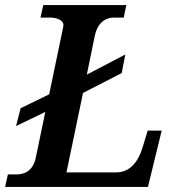

<svg xmlns="http://www.w3.org/2000/svg" viewBox="-31 -734 701 754"><path d="M604 -221H549L532 -165C513 -96 478 -57 425 -57H230L295 -369L447 -447L461 -520L310 -441L341 -592C353 -651 390 -665 415 -665H455L465 -714H139L128 -665H167C186 -665 218 -657 218 -636C218 -626 215 -622 213 -608L162 -363H161L50 -309L32 -239L144 -293L147 -295L109 -112C96 -58 61 -49 31 -49H0L-11 0H550Z"/></svg>

Font: Noto Serif Semi
Style: Italic
Weight: 600
Italic angle: -12°
Designer: Monotype Design Team
Foundry: Monotype Imaging Inc.
Version: Version 1.901